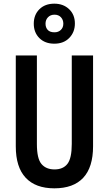

<svg xmlns="http://www.w3.org/2000/svg" viewBox="-20 -1016 593 1046"><path d="M487 -219Q487 -105 433.5 -47.5Q380 10 276 10Q174 10 120 -47.5Q66 -105 66 -219V-714H181V-231Q181 -152 206 -122.5Q231 -93 277 -93Q324 -93 347.5 -123.5Q371 -154 371 -232V-714H487ZM276 -778Q225 -778 194.5 -808.5Q164 -839 164 -887Q164 -935 194.5 -965.5Q225 -996 276 -996Q325 -996 356.5 -966Q388 -936 388 -888Q388 -841 357.5 -809.5Q327 -778 276 -778ZM277 -840Q298 -840 311.5 -853Q325 -866 325 -887Q325 -908 312 -922Q299 -936 277 -936Q255 -936 241.5 -922Q228 -908 228 -887Q228 -866 240 -853Q252 -840 277 -840Z"/></svg>

Font: Noto Sans Gujarati UI ExtraCondensed SemiBold
Style: Regular
Weight: 600
Width: 2
Designer: Jelle Bosma - Monotype Design Team, Universal Thirst
Foundry: Monotype Imaging Inc.
Version: Version 2.106; ttfautohint (v1.8.4.7-5d5b)